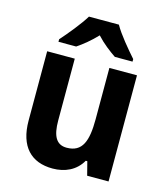

<svg xmlns="http://www.w3.org/2000/svg" viewBox="-115 -855 829 954"><g transform="rotate(15 300.0 -378.0)"><path d="M378 -766H224C199 -724 144 -657 110 -619V-606H201C231 -626 267 -655 300 -690C332 -655 369 -627 400 -606H491V-619C455 -660 403 -721 378 -766ZM530 -546H388V-282C388 -170 366 -108 285 -108C232 -108 210 -148 210 -228V-546H68V-190C68 -56 134 10 244 10C307 10 363 -15 394 -70H402L420 0H530Z"/></g></svg>

Font: Noto Sans Myanmar SemiCondensed
Style: Bold
Weight: 700
Width: 4
Designer: Monotype Design Team
Foundry: Monotype Imaging Inc.
Version: Version 2.107